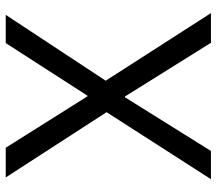

<svg xmlns="http://www.w3.org/2000/svg" viewBox="-62 -676 738 653"><g transform="rotate(-90 306.5 -349.0)"><path d="M24 0H120L303 -293H305L488 0H589L359 -358L583 -698H487L308 -420H306L131 -698H30L252 -355Z"/></g></svg>

Font: LVC Sans
Style: Regular
Weight: 400
Designer: Mike Abbink, Paul van der Laan, Pieter van Rosmalen
Foundry: Bold Monday
Version: Version 3.0